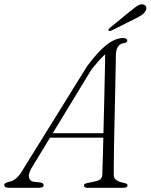

<svg xmlns="http://www.w3.org/2000/svg" viewBox="-48 -888 712 908"><path d="M101 -93Q85.5 -65.5 89.2 -48.5Q93 -31.5 111 -28.5L143.5 -25Q151 -23.5 154.8 -20Q158.5 -16.5 158.5 -12Q158.5 -6.5 153.5 -3.2Q148.5 0 139 0H-5Q-16.5 0 -22.2 -3.2Q-28 -6.5 -28 -13Q-28 -18.5 -22 -22Q-16 -25.5 -5 -28.5Q12.5 -31 29.8 -45.8Q47 -60.5 63.5 -91L364 -575Q415 -644 456 -676Q497 -708 534 -708Q544 -708 549 -704.8Q554 -701.5 554 -696.5Q554 -692 550 -688.5Q546 -685 537.5 -684Q520.5 -682 510.8 -668.2Q501 -654.5 500 -629Q500 -610.5 499.2 -575.5Q498.5 -540.5 497.5 -494.2Q496.5 -448 495.5 -396.5Q494.5 -345 493.2 -293.2Q492 -241.5 491.2 -195.5Q490.5 -149.5 490.2 -114.5Q490 -79.5 490 -61.5Q490 -50.5 495.5 -43Q501 -35.5 512.5 -30.5Q524 -25.5 541.5 -22Q555 -20 555 -11Q555 -6.5 550.8 -3.2Q546.5 0 537 0H362.5Q357 0 353 -3Q349 -6 349 -10.5Q349 -14.5 352.5 -17.5Q356 -20.5 361.5 -21.5L405.5 -31Q420 -34 427.8 -41.8Q435.5 -49.5 436 -64.5Q436.5 -83 437.5 -118.5Q438.5 -154 439.8 -200.8Q441 -247.5 442.2 -300Q443.5 -352.5 444.8 -405.2Q446 -458 447 -505.5Q448 -553 448.8 -590Q449.5 -627 449.5 -647L461 -641Q454.5 -636 443.2 -625.5Q432 -615 417.5 -598.8Q403 -582.5 385 -560ZM172.5 -237 185.5 -258H465.5L463 -237ZM568.5 -835.5Q588.5 -852 603 -861.2Q617.5 -870.5 631 -866.5Q641 -863.5 643.5 -854.5Q646 -845.5 640 -836Q634 -824.5 621.2 -816.2Q608.5 -808 591 -799.5L478 -743Q474.5 -741.5 470.5 -741.5Q466.5 -741.5 465 -744Q463.5 -747 466 -750.2Q468.5 -753.5 472 -756.5Z"/></svg>

Font: Fraunces ExtraLight
Style: Italic
Weight: 250
Italic angle: -16°
Version: Version 1.000;[b76b70a41]